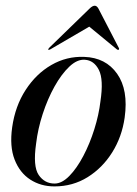

<svg xmlns="http://www.w3.org/2000/svg" viewBox="-20 -642 478 670"><path d="M274 -443.5Q349 -441 388.8 -384.5Q428.5 -328 415 -231.5Q405.5 -164.5 371.5 -110.2Q337.5 -56 285.8 -23.8Q234 8.5 170 8.5Q122.5 8.5 85.8 -15.2Q49 -39 31 -85Q13 -131 22.5 -198Q33 -272 69.5 -328.2Q106 -384.5 159.2 -415.2Q212.5 -446 274 -443.5ZM170.5 -1.5Q196 -1.5 222 -28Q248 -54.5 270.8 -97.8Q293.5 -141 309.2 -191.2Q325 -241.5 330.5 -288.5Q342 -364.5 325 -398Q308 -431.5 276 -433.5Q249.5 -435.5 222 -409.5Q194.5 -383.5 170.2 -340Q146 -296.5 129 -244.2Q112 -192 106 -141Q94.5 -61.5 115 -31.5Q135.5 -1.5 170.5 -1.5ZM394 -468.5Q392 -466.5 387.5 -470L291.5 -549L156 -470Q150.5 -467 148.5 -468.5Q147.5 -470.5 151.5 -475L292.5 -612Q302.5 -622 310.5 -622Q318 -622 323.5 -612L394.5 -475Q397 -470.5 394 -468.5Z"/></svg>

Font: Fraunces 144pt
Style: Italic
Weight: 400
Italic angle: -16°
Version: Version 1.000;[b76b70a41]